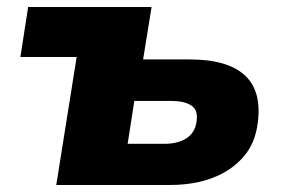

<svg xmlns="http://www.w3.org/2000/svg" viewBox="-20 -526 812 546"><path d="M140 0 198 -364H38L60 -506H411L387 -357H519Q627 -357 676 -312Q725 -267 713 -177Q706 -118 671.5 -79Q637 -40 584 -20Q531 0 464 0ZM343 -117H447Q486 -117 510.5 -133Q535 -149 539 -181Q544 -213 524 -226Q504 -239 466 -239H362Z"/></svg>

Font: Nunito Sans 7pt Black
Style: Italic
Weight: 900
Italic angle: -9°
Version: Version 3.101;gftools[0.9.27]